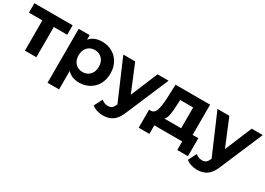

<svg xmlns="http://www.w3.org/2000/svg" viewBox="-6 -1299 3118 2255"><g transform="rotate(30 1552.5 -172.0)"><path d="M527 -410H345V0H190V-410H8V-538H527Z M1195 -269Q1195 -186 1160 -123.5Q1125 -61 1063.5 -26.5Q1002 8 927 8Q824 8 765 -57V194H609V-538H758V-476Q816 -546 927 -546Q1002 -546 1063.5 -511.5Q1125 -477 1160 -414.5Q1195 -352 1195 -269ZM1037 -269Q1037 -337 998.5 -377.5Q960 -418 900 -418Q840 -418 801.5 -377.5Q763 -337 763 -269Q763 -201 801.5 -160.5Q840 -120 900 -120Q960 -120 998.5 -160.5Q1037 -201 1037 -269Z M1828 -538 1585 33Q1548 126 1493.5 164Q1439 202 1362 202Q1320 202 1279 189Q1238 176 1212 153L1269 42Q1287 58 1310.5 67Q1334 76 1357 76Q1389 76 1409 60.5Q1429 45 1445 9L1447 4L1214 -538H1375L1526 -173L1678 -538Z M2468 -128V116H2323V0H1945V116H1800V-128H1822Q1872 -129 1891 -187Q1910 -245 1915 -352L1922 -538H2391V-128ZM2008 -128H2235V-410H2059L2056 -341Q2053 -259 2043.5 -207Q2034 -155 2008 -128Z M3105 -538 2862 33Q2825 126 2770.5 164Q2716 202 2639 202Q2597 202 2556 189Q2515 176 2489 153L2546 42Q2564 58 2587.5 67Q2611 76 2634 76Q2666 76 2686 60.5Q2706 45 2722 9L2724 4L2491 -538H2652L2803 -173L2955 -538Z"/></g></svg>

Font: APTA Sans Regular
Style: Bold Italic
Weight: 700
Version: Version 7.200